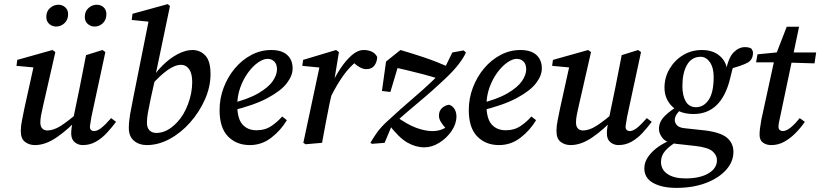

<svg xmlns="http://www.w3.org/2000/svg" viewBox="-20 -694 3986 933"><path d="M150 11Q122 11 101.5 -4.5Q81 -20 81 -58Q81 -81 87 -110Q93 -139 98 -165L147 -387L158 -365L60 -374L64 -403L235 -451L249 -441L189 -178Q183 -153 179.5 -133.5Q176 -114 176 -99Q176 -79 185.5 -69.5Q195 -60 210 -60Q240 -60 275.5 -82.5Q311 -105 369 -155L371 -128Q308 -62 254 -25.5Q200 11 150 11ZM382 11Q360 11 343 -3Q326 -17 326 -46Q326 -59 328 -73Q330 -87 335 -113L366 -263Q374 -303 382 -344Q390 -385 398 -426L478 -451L492 -441L424 -125Q422 -109 419.5 -96.5Q417 -84 417 -77Q417 -67 423 -62Q429 -57 436 -57Q453 -57 472.5 -72.5Q492 -88 520 -120L544 -102Q523 -74 499 -48Q475 -22 446 -5.5Q417 11 382 11ZM253 -565Q234 -565 219.5 -577.5Q205 -590 205 -612Q205 -639 223 -655Q241 -671 264 -671Q283 -671 297 -658.5Q311 -646 311 -625Q311 -598 293.5 -581.5Q276 -565 253 -565ZM440 -565Q421 -565 406.5 -577.5Q392 -590 392 -612Q392 -639 410 -655Q428 -671 450 -671Q470 -671 483.5 -658.5Q497 -646 497 -625Q497 -598 480 -581.5Q463 -565 440 -565Z M693 11Q656 11 631 -10Q606 -31 606 -72Q606 -103 612.5 -140Q619 -177 628 -221L705 -606L729 -586L620 -597L624 -627L795 -674L806 -665L735 -325L734 -312L713 -218Q703 -170 698.5 -145Q694 -120 694 -97Q694 -74 706 -61Q718 -48 740 -48Q792 -48 840 -99Q873 -133 893.5 -187.5Q914 -242 914 -295Q914 -337 899 -358Q884 -379 860 -379Q830 -379 793 -352.5Q756 -326 714 -278L704 -287Q731 -337 768 -374Q805 -411 843.5 -431Q882 -451 915 -451Q952 -451 977.5 -424.5Q1003 -398 1003 -334Q1003 -272 976 -211Q949 -150 904.5 -99.5Q860 -49 805 -19Q750 11 693 11Z M1194 11Q1129 11 1088 -31Q1047 -73 1047 -159Q1047 -216 1067 -268.5Q1087 -321 1121.5 -362Q1156 -403 1201.5 -427Q1247 -451 1298 -451Q1349 -451 1375.5 -427Q1402 -403 1402 -361Q1402 -327 1374 -290Q1346 -253 1280 -217.5Q1214 -182 1101 -155L1098 -190Q1184 -211 1234 -240Q1284 -269 1305 -299.5Q1326 -330 1326 -357Q1326 -382 1313 -395Q1300 -408 1280 -408Q1259 -408 1233.5 -390Q1208 -372 1185 -340.5Q1162 -309 1147.5 -268.5Q1133 -228 1133 -183Q1133 -118 1158 -89.5Q1183 -61 1227 -61Q1269 -61 1300 -82.5Q1331 -104 1351 -128L1374 -110Q1345 -61 1298.5 -25Q1252 11 1194 11Z M1588 -225 1585 -271Q1605 -316 1632 -357.5Q1659 -399 1688.5 -425Q1718 -451 1748 -451Q1769 -451 1786.5 -443Q1804 -435 1813 -417Q1812 -392 1799 -375Q1786 -358 1760 -358Q1744 -358 1726 -368.5Q1708 -379 1691 -397L1680 -408L1725 -406Q1680 -372 1648 -326.5Q1616 -281 1588 -225ZM1454 0 1535 -380 1562 -363 1449 -374 1453 -403 1613 -451 1627 -441 1603 -295 1602 -281 1582 -194Q1572 -145 1563 -97Q1554 -49 1545 0L1465 7Z M2042 22Q2000 22 1959 -1.5Q1918 -25 1867 -92L1899 -132Q1960 -88 2003.5 -72.5Q2047 -57 2081 -57Q2108 -57 2129.5 -66Q2151 -75 2169 -90L2153 -62Q2131 -87 2122 -102Q2113 -117 2113 -132Q2113 -155 2128 -169Q2143 -183 2163 -185Q2180 -179 2189 -163.5Q2198 -148 2198 -129Q2198 -92 2174.5 -57.5Q2151 -23 2115 -0.5Q2079 22 2042 22ZM1849 0 1788 5 1780 0Q1795 -26 1812 -50Q1829 -74 1860 -103Q1928 -166 1999.5 -227Q2071 -288 2138 -357L2178 -439L2233 -449L2244 -439Q2235 -417 2211 -385Q2187 -353 2149 -317Q2083 -254 2016 -198.5Q1949 -143 1884 -84ZM1836 -252 1856 -395 1926 -451Q1988 -433 2045.5 -413.5Q2103 -394 2166 -366L2119 -309Q2078 -322 2040.5 -332Q2003 -342 1963 -351.5Q1923 -361 1874 -372L1926 -411L1877 -247Z M2405 11Q2340 11 2299 -31Q2258 -73 2258 -159Q2258 -216 2278 -268.5Q2298 -321 2332.5 -362Q2367 -403 2412.5 -427Q2458 -451 2509 -451Q2560 -451 2586.5 -427Q2613 -403 2613 -361Q2613 -327 2585 -290Q2557 -253 2491 -217.5Q2425 -182 2312 -155L2309 -190Q2395 -211 2445 -240Q2495 -269 2516 -299.5Q2537 -330 2537 -357Q2537 -382 2524 -395Q2511 -408 2491 -408Q2470 -408 2444.5 -390Q2419 -372 2396 -340.5Q2373 -309 2358.5 -268.5Q2344 -228 2344 -183Q2344 -118 2369 -89.5Q2394 -61 2438 -61Q2480 -61 2511 -82.5Q2542 -104 2562 -128L2585 -110Q2556 -61 2509.5 -25Q2463 11 2405 11Z M2753 11Q2725 11 2704.5 -4.5Q2684 -20 2684 -58Q2684 -81 2690 -110Q2696 -139 2701 -165L2750 -387L2761 -365L2663 -374L2667 -403L2838 -451L2852 -441L2792 -178Q2786 -153 2782.5 -133.5Q2779 -114 2779 -99Q2779 -79 2788.5 -69.5Q2798 -60 2813 -60Q2843 -60 2878.5 -82.5Q2914 -105 2972 -155L2974 -128Q2911 -62 2857 -25.5Q2803 11 2753 11ZM2985 11Q2963 11 2946 -3Q2929 -17 2929 -46Q2929 -59 2931 -73Q2933 -87 2938 -113L2969 -263Q2977 -303 2985 -344Q2993 -385 3001 -426L3081 -451L3095 -441L3027 -125Q3025 -109 3022.5 -96.5Q3020 -84 3020 -77Q3020 -67 3026 -62Q3032 -57 3039 -57Q3056 -57 3075.5 -72.5Q3095 -88 3123 -120L3147 -102Q3126 -74 3102 -48Q3078 -22 3049 -5.5Q3020 11 2985 11Z M3182 -67Q3182 -102 3210 -130Q3238 -158 3286 -186L3300 -174Q3272 -147 3265.5 -134.5Q3259 -122 3259 -110Q3259 -98 3269 -86Q3279 -74 3306 -71L3408 -60Q3484 -50 3514 -23.5Q3544 3 3544 44Q3544 92 3508 132Q3472 172 3409.5 195.5Q3347 219 3267 219Q3197 219 3154 195Q3111 171 3111 124Q3111 93 3131.5 65Q3152 37 3184.5 15.5Q3217 -6 3253 -18L3271 -7Q3232 16 3212 39.5Q3192 63 3192 93Q3192 130 3223.5 151.5Q3255 173 3311 173Q3381 173 3422.5 148.5Q3464 124 3464 84Q3464 60 3442 41Q3420 22 3357 15L3266 5Q3218 0 3200 -22.5Q3182 -45 3182 -67ZM3363 -173Q3401 -174 3424.5 -210Q3448 -246 3448 -320Q3448 -366 3429 -392.5Q3410 -419 3383 -418Q3340 -417 3318 -378Q3296 -339 3296 -276Q3296 -229 3312.5 -201Q3329 -173 3363 -173ZM3209 -268Q3209 -318 3234 -360Q3259 -402 3300 -426.5Q3341 -451 3391 -451Q3445 -451 3478.5 -421.5Q3512 -392 3514 -345L3506 -344Q3519 -413 3544.5 -439Q3570 -465 3600 -465Q3619 -465 3631 -458Q3634 -453 3636.5 -448.5Q3639 -444 3639 -437Q3639 -403 3611 -388.5Q3583 -374 3529 -360L3550 -387Q3543 -371 3538 -353.5Q3533 -336 3528 -313Q3486 -140 3350 -140Q3283 -140 3246 -177Q3209 -214 3209 -268Z M3654 -391 3661 -430 3781 -442V-439H3946L3938 -386L3777 -391ZM3680 -114 3746 -417 3803 -564H3863L3771 -126Q3763 -94 3763 -77Q3763 -67 3769.5 -62Q3776 -57 3783 -57Q3800 -57 3820 -72.5Q3840 -88 3866 -120L3891 -102Q3872 -74 3846.5 -48Q3821 -22 3791.5 -5.5Q3762 11 3728 11Q3704 11 3687.5 -1Q3671 -13 3671 -39Q3671 -52 3673 -69.5Q3675 -87 3680 -114Z"/></svg>

Font: Lisu Bosa SemiBold
Style: Italic
Weight: 600
Italic angle: -19°
Designer: David Morse, Annie Olsen, Victor Gaultney, Frank Grießhammer (Latin)
Foundry: SIL International
Version: Version 2.000